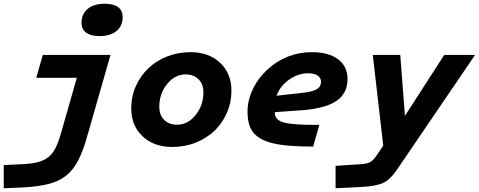

<svg xmlns="http://www.w3.org/2000/svg" viewBox="-49 -771 2561 1027"><path d="M607 -680Q607 -632 574 -605Q541 -578 482 -578Q436 -578 411.5 -596.5Q387 -615 387 -649Q387 -696 420 -723.5Q453 -751 512 -751Q558 -751 582.5 -733Q607 -715 607 -680ZM542 -477 416 -37Q395 38 368.5 88.5Q342 139 303 170Q264 200 207 214Q150 228 67 232L-29 236V112L73 107Q120 105 153 96.5Q186 88 209 70Q232 52 247.5 21.5Q263 -9 276 -54L362 -355H145L180 -477Z M653 -191Q653 -256 678 -311.5Q703 -367 746 -407Q788 -447 846 -469.5Q904 -492 970 -492Q1068 -492 1128.5 -435Q1189 -378 1189 -286Q1189 -224 1165.5 -169.5Q1142 -115 1102 -75Q1059 -33 1000 -9Q941 15 872 15Q774 15 713.5 -42Q653 -99 653 -191ZM803 -200Q803 -156 829 -130Q855 -104 898 -104Q956 -104 997.5 -156Q1039 -208 1039 -277Q1039 -321 1013 -347Q987 -373 944 -373Q886 -373 844.5 -321Q803 -269 803 -200Z M1659 -103 1626 13Q1549 13 1493 8Q1437 3 1398 -8Q1334 -26 1304.5 -64Q1275 -102 1275 -175Q1275 -234 1303.5 -294Q1332 -354 1383 -400Q1431 -445 1491.5 -468.5Q1552 -492 1618 -492Q1709 -492 1759.5 -454Q1810 -416 1810 -348Q1810 -273 1752.5 -232.5Q1695 -192 1574 -182L1421 -171Q1421 -170 1421 -169.5Q1421 -169 1421 -167Q1421 -129 1470 -115.5Q1519 -102 1659 -103ZM1668 -333Q1668 -355 1650 -367Q1632 -379 1600 -379Q1546 -379 1498 -345.5Q1450 -312 1430 -259L1574 -275Q1624 -281 1646 -294Q1668 -307 1668 -333Z M2492 -477 2072 140Q2037 191 1999 208Q1961 225 1885 229L1746 236V116L1870 108Q1912 106 1929.5 97Q1947 88 1965 61L2001 8L1945 -477H2092L2117 -151L2327 -477Z"/></svg>

Font: Intel One Mono
Style: Bold Italic
Weight: 700
Italic angle: -16°
Monospace: yes
Designer: Fred Shallcrass
Foundry: Frere-Jones Type LLC
Version: Version 1.400;hotconv 1.1.0;makeotfexe 2.6.0;FJTRelease1.4